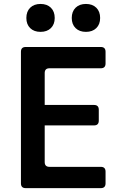

<svg xmlns="http://www.w3.org/2000/svg" viewBox="-20 -973 640 993"><path d="M113 0Q88.3 0 88.3 -24.7V-705.3Q88.3 -730 113 -730H501.2Q525.9 -730 525.9 -705.3V-644.6Q525.9 -619.9 501.2 -619.9H235.9Q211.2 -619.9 211.2 -595.2V-430.2H466.2Q490.9 -430.2 490.9 -405.5V-349.1Q490.9 -324.4 466.2 -324.4H211.2V-134.8Q211.2 -110.1 235.9 -110.1H501.2Q525.9 -110.1 525.9 -85.4V-24.7Q525.9 0 501.2 0ZM424.5 -808.2Q390.8 -808.2 371 -827.6Q351.1 -847 351.1 -880Q351.1 -913.5 371 -933.1Q390.8 -952.6 424.5 -952.6Q458.2 -952.6 478 -933.1Q497.9 -913.5 497.9 -880Q497.9 -847 478 -827.6Q458.2 -808.2 424.5 -808.2ZM189.6 -808.2Q156 -808.2 136.1 -827.6Q116.3 -847 116.3 -880Q116.3 -913.5 136.1 -933.1Q156 -952.6 189.6 -952.6Q223.3 -952.6 243.2 -933.1Q263 -913.5 263 -880Q263 -847 243.2 -827.6Q223.3 -808.2 189.6 -808.2Z"/></svg>

Font: Pitagon Sans Mono
Style: Regular
Weight: 400
Monospace: yes
Designer: Travis Tran
Foundry: Pitagon
Version: Version 1.001;gftools[0.9.26]